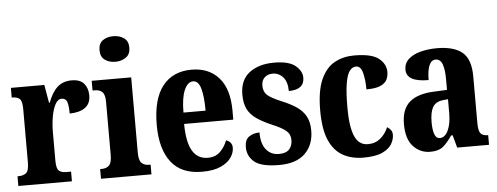

<svg xmlns="http://www.w3.org/2000/svg" viewBox="-51 -902 2709 1046"><g transform="rotate(-5 1304.0 -379.0)"><path d="M11 0V-53H15Q43 -53 58.5 -65.5Q74 -78 74 -125V-415Q74 -459 60.5 -471Q47 -483 21 -483H17V-536H200L217 -437H221Q241 -492 271.5 -520Q302 -548 350 -548Q397 -548 418 -522.5Q439 -497 439 -458Q439 -412 407.5 -390.5Q376 -369 324 -369Q324 -411 317 -432Q310 -453 287 -453Q266 -453 252 -426.5Q238 -400 231 -359.5Q224 -319 224 -277V-120Q224 -76 238 -64.5Q252 -53 276 -53H304V0Z M597 -628Q563 -628 539.5 -645Q516 -662 516 -698Q516 -735 539.5 -751.5Q563 -768 597 -768Q630 -768 654.5 -751.5Q679 -735 679 -698Q679 -662 654.5 -645Q630 -628 597 -628ZM463 0V-53H473Q497 -53 512 -67.5Q527 -82 527 -125V-415Q527 -455 512 -469Q497 -483 473 -483H459V-536H675V-125Q675 -82 690 -67.5Q705 -53 730 -53H739V0Z M1015 10Q902 10 846.5 -62Q791 -134 791 -265Q791 -406 847 -477.5Q903 -549 1006 -549Q1100 -549 1154.5 -487.5Q1209 -426 1209 -307V-258H940Q941 -157 969.5 -110Q998 -63 1053 -63Q1095 -63 1120.5 -88Q1146 -113 1160 -149Q1174 -145 1183.5 -134Q1193 -123 1193 -106Q1193 -79 1175 -52.5Q1157 -26 1118 -8Q1079 10 1015 10ZM1063 -320Q1063 -397 1050.5 -441Q1038 -485 1009 -485Q979 -485 960.5 -442.5Q942 -400 942 -320Z M1438 10Q1340 10 1302 -21.5Q1264 -53 1264 -103Q1264 -143 1288 -159.5Q1312 -176 1345 -176Q1345 -113 1371.5 -81.5Q1398 -50 1440 -50Q1481 -50 1498 -70Q1515 -90 1515 -120Q1515 -152 1491.5 -171.5Q1468 -191 1417 -212Q1368 -233 1335 -255.5Q1302 -278 1286 -309.5Q1270 -341 1270 -389Q1270 -469 1321.5 -508.5Q1373 -548 1457 -548Q1538 -548 1573.5 -518.5Q1609 -489 1609 -453Q1609 -387 1524 -387Q1524 -437 1501 -463Q1478 -489 1444 -489Q1417 -489 1400 -473Q1383 -457 1383 -429Q1383 -395 1403.5 -376.5Q1424 -358 1482 -334Q1526 -316 1558.5 -294.5Q1591 -273 1609 -241.5Q1627 -210 1627 -162Q1627 -84 1579 -37Q1531 10 1438 10Z M1898 10Q1834 10 1786 -16.5Q1738 -43 1711.5 -103Q1685 -163 1685 -266Q1685 -374 1713 -436Q1741 -498 1788.5 -523.5Q1836 -549 1895 -549Q1991 -549 2029.5 -518Q2068 -487 2068 -444Q2068 -423 2059.5 -403.5Q2051 -384 2024.5 -371.5Q1998 -359 1946 -359Q1946 -411 1936 -449.5Q1926 -488 1900 -488Q1880 -488 1865 -468.5Q1850 -449 1842 -400.5Q1834 -352 1834 -267Q1834 -166 1856 -113.5Q1878 -61 1929 -61Q1969 -61 1997.5 -85Q2026 -109 2040 -144Q2052 -137 2060 -126.5Q2068 -116 2068 -100Q2068 -76 2053.5 -50.5Q2039 -25 2002 -7.5Q1965 10 1898 10Z M2263 10Q2209 10 2171 -30Q2133 -70 2133 -153Q2133 -235 2178.5 -273.5Q2224 -312 2316 -315L2383 -318V-374Q2383 -430 2372 -459Q2361 -488 2335 -488Q2312 -488 2300 -460Q2288 -432 2288 -380Q2167 -380 2167 -447Q2167 -482 2191.5 -504.5Q2216 -527 2257 -538Q2298 -549 2348 -549Q2440 -549 2486 -511Q2532 -473 2532 -378V-124Q2532 -83 2543 -68Q2554 -53 2582 -53H2585V0H2411L2392 -69H2384Q2356 -28 2332 -9Q2308 10 2263 10ZM2321 -60Q2350 -60 2367 -96.5Q2384 -133 2384 -191V-267L2355 -264Q2315 -259 2299.5 -231Q2284 -203 2284 -149Q2284 -107 2293 -83.5Q2302 -60 2321 -60Z"/></g></svg>

Font: Noto Serif Khmer ExtraCondensed ExtraBold
Style: Regular
Weight: 800
Width: 2
Designer: Danh Hong and the Monotype Design Team
Foundry: Monotype Imaging Inc.
Version: Version 2.004; ttfautohint (v1.8.4.7-5d5b)